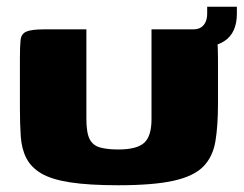

<svg xmlns="http://www.w3.org/2000/svg" viewBox="-20 -547 722 569"><path d="M626 -239Q626 -175 618.5 -129Q611 -83 583 -54Q555 -25 495 -11.5Q435 2 330 2Q244 2 188.5 -6.5Q133 -15 102.5 -33Q72 -51 58 -78.5Q44 -106 41.5 -143Q39 -180 39 -227V-374Q39 -410 41 -428.5Q43 -447 58.5 -453.5Q74 -460 111 -460H236V-195Q236 -154 245.5 -135Q255 -116 276.5 -110Q298 -104 331 -104Q385 -104 407 -123.5Q429 -143 429 -194V-460H552Q590 -460 605.5 -453.5Q621 -447 623.5 -428.5Q626 -410 626 -374ZM532 -402 531 -460H552Q567 -460 576 -466Q585 -472 589.5 -482.5Q594 -493 594 -507V-527H682V-507Q682 -449 644.5 -425Q607 -401 532 -402Z"/></svg>

Font: Genos Thin ExtraBold
Style: Regular
Weight: 800
Version: Version 1.010